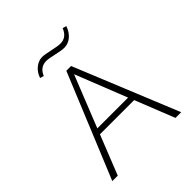

<svg xmlns="http://www.w3.org/2000/svg" viewBox="-230 -998 1143 1143"><g transform="rotate(-45 342.0 -426.5)"><path d="M280 -784Q228 -784 206 -731L182 -738Q194 -774 221 -796Q248 -818 280 -818Q298 -818 345 -807.5Q392 -797 413 -797Q465 -797 487 -853L511 -846Q498 -808 471.5 -785.5Q445 -763 411 -763Q390 -763 344 -773.5Q298 -784 280 -784ZM584 0 485 -249H197L98 0H52L323 -658H363L632 0ZM211 -285H470L341 -611Z"/></g></svg>

Font: EauTestSC Light
Style: Regular
Weight: 300
Designer: Christian Thalmann (Catharsis Fonts)
Version: Version 0.001;PS 000.001;hotconv 1.0.88;makeotf.lib2.5.64775